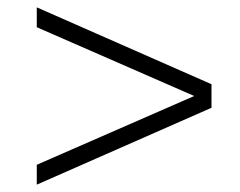

<svg xmlns="http://www.w3.org/2000/svg" viewBox="-20 -509 652 522"><path d="M80 -7V-61L508 -248L80 -435V-489L555 -280V-216Z"/></svg>

Font: Archivo SemiBold Thin
Style: Regular
Weight: 250
Version: Version 2.001